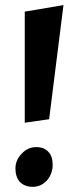

<svg xmlns="http://www.w3.org/2000/svg" viewBox="-20 -720 287 746"><path d="M64.5 -123Q87.9 -148.4 120.1 -148.4Q152.3 -148.4 168 -129.9Q184.6 -113.3 184.6 -79.1Q184.6 -44.9 162.1 -18.6Q138.7 5.9 107.4 5.9Q76.2 5.9 57.6 -12.7Q40 -32.2 40 -65.4Q40 -98.6 64.5 -123ZM226.6 -700.2Q212.9 -588.9 170.9 -256.8Q147.5 -253.9 76.2 -243.2Q76.2 -350.6 76.2 -674.8Q113.3 -681.6 226.6 -700.2Z"/></svg>

Font: Acme Polish
Style: Regular
Weight: 400
Designer: Juan Pablo del Peral
Version: Version 1.002